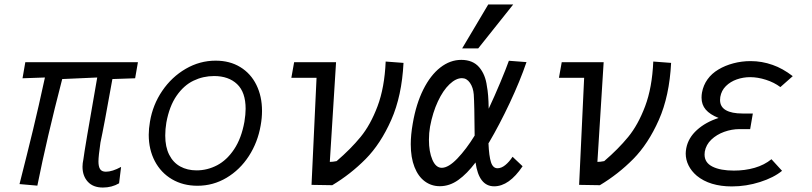

<svg xmlns="http://www.w3.org/2000/svg" viewBox="-20 -829 3640 861"><path d="M350 -81.5Q350 -96.5 354 -115Q358 -151.5 416 -481.5L259 -474.5Q190 -209 147.5 3.5L67.5 -3.5Q102.5 -141 128 -246.5Q153.5 -352 181.5 -481.5L81 -478L93.5 -550H598.5L586 -478L484 -474.5Q445.5 -258.5 430.5 -190Q421.5 -128 421.5 -105Q421.5 -82 429 -70.5Q436.5 -59 455 -59Q483.5 -59 523 -80.5L514 -7Q481.5 12 441.5 12Q397.5 12 373.8 -14Q350 -40 350 -81.5Z M647 -224.5Q647 -251.5 652.5 -283.5Q665 -359 707.5 -421.5Q750 -484 813 -520.5Q876 -557 947 -557Q1010.5 -557 1057.5 -528.2Q1104.5 -499.5 1129.8 -448.2Q1155 -397 1155 -331.5Q1155 -300 1149 -267Q1136 -191 1096 -129.2Q1056 -67.5 996 -31.8Q936 4 865.5 4Q801 4 751.2 -25.2Q701.5 -54.5 674.2 -106.5Q647 -158.5 647 -224.5ZM1076 -282.5Q1081.5 -316.5 1081.5 -341Q1081.5 -415.5 1043.2 -451.8Q1005 -488 940 -488Q891 -488 847.8 -467.2Q804.5 -446.5 772 -399.8Q739.5 -353 726 -279.5Q721 -249.5 721 -221Q721 -170 738.8 -135Q756.5 -100 788.2 -82.5Q820 -65 861.5 -65Q910 -65 953.8 -88Q997.5 -111 1030 -159.8Q1062.5 -208.5 1076 -282.5Z M1399.5 -480H1286.5L1299 -550H1487L1459 -103Q1472 -103 1489.5 -106.5Q1552.5 -160.5 1597 -214.8Q1641.5 -269 1673 -352.5Q1704.5 -436 1709.5 -553L1789.5 -547Q1782 -398.5 1734.5 -291.2Q1687 -184 1619.8 -116Q1552.5 -48 1470 1.5L1377 0Z M1822 -182Q1822 -224.5 1831 -275.5Q1846 -363 1878.2 -427.5Q1910.5 -492 1954.5 -526.2Q1998.5 -560.5 2048.5 -560.5Q2100.5 -560.5 2128.8 -527.5Q2157 -494.5 2163.5 -442Q2170.5 -407.5 2171.5 -341.5Q2197.5 -397 2223.8 -459.8Q2250 -522.5 2262 -556.5L2341 -550.5Q2312 -465.5 2265.8 -367.2Q2219.5 -269 2173.5 -191L2170.5 -186.5Q2173 -128.5 2181.8 -101.5Q2190.5 -74.5 2211 -74.5Q2228.5 -74.5 2246 -88.8Q2263.5 -103 2278.5 -126L2323.5 -83.5Q2263 6.5 2196 6.5Q2127.5 6.5 2112.5 -100.5Q2074 -49.5 2035 -21.8Q1996 6 1952.5 6Q1914.5 6 1885 -15.8Q1855.5 -37.5 1838.8 -79.8Q1822 -122 1822 -182ZM2052.5 -612 2169.5 -809H2281.5L2124.5 -612ZM1903.5 -202Q1903.5 -148.5 1919 -112.5Q1934.5 -76.5 1961 -76.5Q1991 -76.5 2031 -118.2Q2071 -160 2108.5 -221Q2107.5 -363 2104.5 -405.5Q2102 -436.5 2087.5 -457.5Q2073 -478.5 2051.5 -478.5Q2024.5 -478.5 1995.8 -451.2Q1967 -424 1943.8 -374.5Q1920.5 -325 1908.5 -261Q1903.5 -232.5 1903.5 -202Z M2599.5 -480H2486.5L2499 -550H2687L2659 -103Q2672 -103 2689.5 -106.5Q2752.5 -160.5 2797 -214.8Q2841.5 -269 2873 -352.5Q2904.5 -436 2909.5 -553L2989.5 -547Q2982 -398.5 2934.5 -291.2Q2887 -184 2819.8 -116Q2752.5 -48 2670 1.5L2577 0Z M3104.5 -41Q3080.5 -61.5 3067.8 -87Q3055 -112.5 3055 -140.5Q3055 -151 3057.5 -164.5Q3066.5 -211 3105.5 -246.2Q3144.5 -281.5 3202.5 -300Q3163.5 -315.5 3144.8 -337.5Q3126 -359.5 3126 -391Q3126 -403.5 3128 -414Q3134 -447 3152.8 -473.2Q3171.5 -499.5 3202 -517.5Q3231 -535 3268.5 -545Q3306 -555 3346 -555Q3396.5 -555 3444.5 -538Q3489.5 -522.5 3535 -487.5L3479.5 -438.5Q3451.5 -459.5 3414.8 -471.2Q3378 -483 3344 -483Q3313 -483 3284.2 -473Q3255.5 -463 3235.2 -443Q3215 -423 3210 -394Q3209 -389.5 3209 -380.5Q3209 -350 3235 -335Q3261 -320 3309.5 -320H3356L3344 -250H3296Q3261.5 -250 3227.5 -237.8Q3193.5 -225.5 3169.8 -202.8Q3146 -180 3140.5 -149Q3139.5 -144.5 3139.5 -136Q3139.5 -99.5 3175 -81.8Q3210.5 -64 3271 -64Q3321 -64 3364.2 -76.5Q3407.5 -89 3439.5 -115L3487 -63Q3450 -32.5 3388.2 -12.8Q3326.5 7 3261.5 7Q3213 7 3173.2 -5Q3133.5 -17 3104.5 -41Z"/></svg>

Font: JuliaMono Italic
Style: Regular
Weight: 400
Italic angle: -9°
Monospace: yes
Designer: cormullion
Foundry: corm
Version: Version 0.049; ttfautohint (v1.8.4)